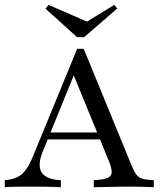

<svg xmlns="http://www.w3.org/2000/svg" viewBox="-23 -780 677 800"><path d="M154.8 -147.6Q133.9 -95.2 148 -66.1Q162.1 -37.1 213.7 -30.6L230.6 -29V0Q199.2 -1.6 164.1 -2Q129 -2.4 97.6 -2.4Q67.7 -2.4 42.7 -2Q17.7 -1.6 -3.2 0V-29L9.7 -30.6Q37.1 -34.7 55.2 -45.2Q73.4 -55.6 88.3 -77.8Q103.2 -100 118.5 -138.7L298.4 -576.6H325.8L523.4 -95.2Q533.1 -71.8 541.1 -58.5Q549.2 -45.2 560.9 -39.1Q572.6 -33.1 591.1 -31.5L617.7 -29V0Q604.8 -0.8 588.7 -1.2Q572.6 -1.6 555.2 -2Q537.9 -2.4 520.2 -2.4H517.7Q496.8 -2.4 475.8 -2Q454.8 -1.6 435.1 -1.2Q415.3 -0.8 398 -0.4Q380.6 0 367.7 0V-29L394.4 -31.5Q430.6 -35.5 439.1 -50Q447.6 -64.5 433.9 -100.8L279 -479L295.2 -492.7ZM158.1 -199.2 170.2 -228.2H425.8L437.1 -199.2ZM453.2 -759.7 465.3 -744.4 327.4 -625H298.4L166.9 -743.5L179 -759.7L366.9 -678.2L313.7 -674.2Z"/></svg>

Font: Playfair 5pt SemiExpanded Light
Style: Regular
Weight: 400
Version: Version 2.203